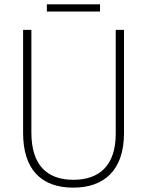

<svg xmlns="http://www.w3.org/2000/svg" viewBox="-20 -851 674 881"><path d="M439 -831H195V-798H439ZM549 -240V-714H511V-237C511 -92 436 -26 317 -26C194 -26 124 -95 124 -243V-714H86V-241C86 -75 168 10 316 10C456 10 549 -68 549 -240Z"/></svg>

Font: Noto Sans Lao UI SemCond ExtLt
Style: Regular
Weight: 200
Width: 4
Designer: Monotype Design Team
Foundry: Monotype Imaging Inc.
Version: Version 2.000